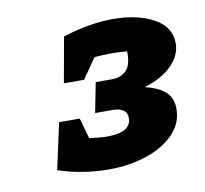

<svg xmlns="http://www.w3.org/2000/svg" viewBox="-52 -796 519 487"><g transform="rotate(-10 207.0 -553.0)"><path d="M88 -506H141L156 -453Q183 -449 202 -449Q264 -449 264 -486Q264 -513 226 -513H182L197 -590H240Q261 -590 275 -603Q289 -616 289 -647Q289 -651 289 -653Q270 -655 250 -655Q228 -655 205 -653L169 -601H117L138 -718Q207 -740 267 -740Q331 -740 372.5 -717Q414 -694 414 -652Q414 -621 388 -595Q362 -569 317 -556Q354 -547 370.5 -531Q387 -515 387 -488Q387 -451 360.5 -423.5Q334 -396 289.5 -381Q245 -366 191 -366Q161 -366 128 -371Q95 -376 62 -387Z"/></g></svg>

Font: Piazzolla ExtraBold
Style: Italic
Weight: 800
Italic angle: -11.3°
Designer: Juan Pablo del Peral
Foundry: Huerta Tipografica
Version: Version 1.330